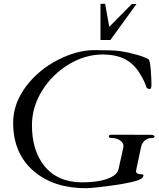

<svg xmlns="http://www.w3.org/2000/svg" viewBox="-20 -971 833 1004"><path d="M721.2 -59.6Q730 -59.6 730 -54.2Q730 -37.6 698.2 -27.3Q642.6 -8.8 496.6 7.8Q446.8 13.2 429.2 13.2Q262.2 13.2 158.7 -74.2Q48.8 -166.5 48.8 -329.1Q48.8 -430.7 118.2 -522Q182.6 -606 282.7 -657.7Q382.3 -709 474.6 -709Q574.2 -709 607.2 -703.9Q640.1 -698.7 658.2 -694.3Q709 -682.1 732.2 -672.6Q755.4 -663.1 757.8 -660.2Q765.1 -650.4 768.6 -602.1Q772 -553.7 772 -529.8Q772 -505.9 764.2 -505.9Q756.3 -505.9 752.2 -508.1Q748 -510.3 745.8 -514.4Q743.7 -518.6 742.4 -523.9Q741.2 -529.3 731.9 -549.6Q722.7 -569.8 703.9 -597.9Q685.1 -626 659.2 -645.5Q606.4 -686 516.1 -686Q424.8 -686 337.9 -633.3Q253.9 -582 201.2 -498.5Q147 -411.6 147 -316.4Q147 -184.1 211.9 -103.5Q281.2 -17.6 409.2 -17.6Q521.5 -17.6 573.7 -51.8Q595.2 -65.4 600.1 -87.9L624 -195.8Q625.5 -201.7 625.5 -209.5Q625.5 -217.3 619.9 -225.3Q614.3 -233.4 605.5 -238.3Q587.4 -249 568.1 -249Q548.8 -249 548.8 -257.8Q548.8 -266.6 563 -266.6Q592.3 -266.6 621.1 -266.6L716.8 -266.1Q744.1 -266.1 766.1 -266.1Q788.1 -266.1 788.1 -256.3Q788.1 -249 769.8 -249Q751.5 -249 737.1 -236.1Q722.7 -223.1 719.2 -208.3Q715.8 -193.4 712.4 -177Q709 -160.6 705.3 -143.8Q701.7 -127 698.2 -110.6Q694.8 -94.2 693.1 -86.7Q691.4 -79.1 691.4 -76.2Q691.4 -59.6 721.2 -59.6ZM669.4 -950.2H693.8L557.1 -761.7H505.4V-951.2H529.8L551.3 -830.6Z"/></svg>

Font: Cardo-Italic
Style: Italic
Weight: 400
Italic angle: -12°
Designer: David J. Perry
Foundry: David J. Perry
Version: Version 0.991